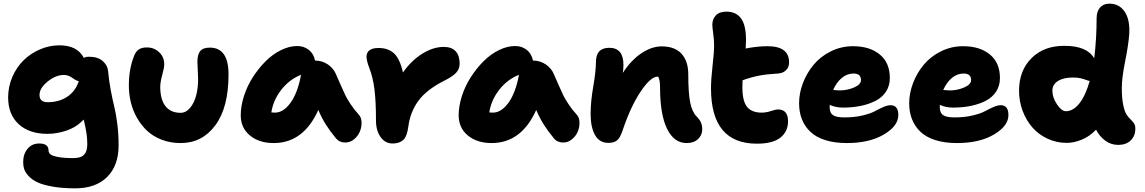

<svg xmlns="http://www.w3.org/2000/svg" viewBox="-20 -780 6324 1060"><path d="M395 259.8Q323.7 259.8 270.3 250.2Q216.8 240.7 186.5 226.3Q156.2 211.9 137.7 191.7Q119.1 171.4 113.5 153.6Q107.9 135.7 107.9 115.2Q107.9 70.8 132.1 41.5Q156.2 12.2 196.8 12.2Q248 12.2 248 50.8Q248 63.5 258.5 72Q269 80.6 300.5 86.7Q332 92.8 384.8 92.8Q426.8 92.8 444.3 74Q461.9 55.2 461.9 16.1Q461.9 2.9 460.9 -10.7Q460 -24.4 459 -33.2Q458 -42 455.3 -56.9Q452.6 -71.8 451.7 -76.9Q450.7 -82 446.8 -99.4Q442.9 -116.7 441.9 -120.1Q403.3 -78.6 349.1 -59.8Q294.9 -41 242.2 -41Q141.6 -41 83.3 -94.5Q24.9 -147.9 24.9 -242.2Q24.9 -301.8 48.3 -355.7Q71.8 -409.7 110.6 -447.5Q149.4 -485.4 201.2 -507.6Q252.9 -529.8 308.1 -529.8Q407.2 -529.8 442.9 -460Q451.2 -466.8 471.2 -466.8Q520.5 -466.8 547.6 -442.6Q574.7 -418.5 577.1 -384.8Q581.5 -334.5 591.6 -281.5Q601.6 -228.5 610.8 -191.4Q620.1 -154.3 627.4 -97.2Q634.8 -40 634.8 22.9Q634.8 133.8 571.8 196.8Q508.8 259.8 395 259.8ZM198.2 -255.9Q198.2 -215.8 243.2 -215.8Q305.7 -215.8 351.1 -245.8Q396.5 -275.9 415 -332Q402.3 -333.5 379.6 -349.9Q356.9 -366.2 333 -366.2Q287.6 -366.2 242.9 -329.8Q198.2 -293.5 198.2 -255.9Z M977.5 9.8Q920.9 9.8 873 -8.5Q825.2 -26.9 792.2 -57.9Q759.3 -88.9 736.1 -129.9Q712.9 -170.9 702.1 -216.1Q691.4 -261.2 691.4 -308.1Q691.4 -399.9 720.7 -472.2Q729.5 -495.1 745.8 -506.6Q762.2 -518.1 790.5 -518.1Q831.1 -518.1 858.9 -491.5Q886.7 -464.8 886.7 -424.8Q886.7 -406.2 875.7 -366.2Q864.7 -326.2 864.7 -300.8Q864.7 -231 893.3 -194.1Q921.9 -157.2 976.6 -157.2Q1007.3 -157.2 1030 -185.1Q1052.7 -212.9 1063.2 -253.9Q1073.7 -294.9 1073.7 -341.8Q1073.7 -362.8 1071.8 -393.3Q1069.8 -423.8 1069.8 -439Q1069.8 -478 1085 -497.6Q1100.1 -517.1 1138.7 -517.1Q1241.7 -517.1 1241.7 -369.1Q1241.7 -186.5 1168.9 -88.4Q1096.2 9.8 977.5 9.8Z M1491.2 9.8Q1410.2 9.8 1359.6 -32.2Q1309.1 -74.2 1309.1 -143.1Q1309.1 -194.3 1326.9 -249.8Q1344.7 -305.2 1375.7 -353.5Q1406.7 -401.9 1445.8 -441.2Q1484.9 -480.5 1531 -503.2Q1577.1 -525.9 1621.1 -525.9Q1658.2 -525.9 1685.1 -504.6Q1711.9 -483.4 1719.2 -445.8Q1759.3 -445.3 1790 -424.3Q1820.8 -403.3 1834 -372.1Q1841.8 -354.5 1859.9 -313Q1877.9 -271.5 1887 -253.2Q1896 -234.9 1916 -204.3Q1936 -173.8 1960.9 -147Q1975.1 -131.8 1976.1 -105.5Q1977.1 -79.1 1967 -54.4Q1957 -29.8 1935.3 -11.5Q1913.6 6.8 1886.2 6.8Q1853.5 6.8 1835 -16.1Q1801.8 -56.2 1779.3 -91.8Q1756.8 -127.4 1737.3 -172.9Q1655.3 9.8 1491.2 9.8ZM1498 -158.2Q1544.4 -158.2 1584 -212.6Q1623.5 -267.1 1642.1 -367.2Q1577.1 -341.3 1532.7 -283.9Q1488.3 -226.6 1478 -159.2Q1484.9 -158.2 1498 -158.2Z M2147.5 12.2Q2106.9 12.2 2081.3 -23.2Q2055.7 -58.6 2055.7 -115.2Q2055.7 -219.7 2047.4 -286.1Q2039.1 -352.5 2019.5 -402.8Q2003.4 -444.8 2003.4 -467.8Q2003.4 -489.7 2019.8 -502.4Q2036.1 -515.1 2069.8 -515.1Q2123.5 -515.1 2155.8 -484.9Q2188 -454.6 2204.6 -379.9Q2251 -445.8 2311.3 -483.4Q2371.6 -521 2429.7 -521Q2474.1 -521 2495.8 -496.8Q2517.6 -472.7 2517.6 -429.2Q2517.6 -400.4 2499.3 -379.6Q2481 -358.9 2437.5 -336.9Q2335.9 -286.1 2290.5 -224.4Q2245.1 -162.6 2234.4 -82Q2227.5 -27.3 2206.5 -7.6Q2185.5 12.2 2147.5 12.2Z M2694.3 9.8Q2613.3 9.8 2562.7 -32.2Q2512.2 -74.2 2512.2 -143.1Q2512.2 -194.3 2530 -249.8Q2547.9 -305.2 2578.9 -353.5Q2609.9 -401.9 2648.9 -441.2Q2688 -480.5 2734.1 -503.2Q2780.3 -525.9 2824.2 -525.9Q2861.3 -525.9 2888.2 -504.6Q2915 -483.4 2922.4 -445.8Q2962.4 -445.3 2993.2 -424.3Q3023.9 -403.3 3037.1 -372.1Q3044.9 -354.5 3063 -313Q3081.1 -271.5 3090.1 -253.2Q3099.1 -234.9 3119.1 -204.3Q3139.2 -173.8 3164.1 -147Q3178.2 -131.8 3179.2 -105.5Q3180.2 -79.1 3170.2 -54.4Q3160.2 -29.8 3138.4 -11.5Q3116.7 6.8 3089.4 6.8Q3056.6 6.8 3038.1 -16.1Q3004.9 -56.2 2982.4 -91.8Q2960 -127.4 2940.4 -172.9Q2858.4 9.8 2694.3 9.8ZM2701.2 -158.2Q2747.6 -158.2 2787.1 -212.6Q2826.7 -267.1 2845.2 -367.2Q2780.3 -341.3 2735.8 -283.9Q2691.4 -226.6 2681.2 -159.2Q2688 -158.2 2701.2 -158.2Z M3771 9.8Q3701.2 9.8 3662.6 -69.1Q3624 -147.9 3624 -298.8Q3624 -338.4 3613.8 -356.9H3610.8Q3571.8 -356.9 3516.4 -273.7Q3460.9 -190.4 3417 -59.1Q3403.8 -19.5 3387 -5.4Q3370.1 8.8 3338.9 8.8Q3289.6 8.8 3265.1 -34.4Q3240.7 -77.6 3240.7 -150.9Q3240.7 -218.8 3255.4 -303.2Q3270 -387.7 3270 -437Q3270 -516.1 3343.8 -516.1Q3421.9 -516.1 3421.9 -421.9Q3421.9 -394.5 3418 -377Q3464.8 -448.7 3521.5 -486.3Q3578.1 -523.9 3632.8 -523.9Q3706.1 -523.9 3742.9 -482.9Q3779.8 -441.9 3779.8 -370.1Q3779.8 -267.6 3790.3 -214.8Q3800.8 -162.1 3825.7 -137.2Q3841.8 -121.1 3849.4 -104.7Q3856.9 -88.4 3856.9 -64.9Q3856.9 -34.2 3833.7 -12.2Q3810.5 9.8 3771 9.8Z M4158.7 13.2Q3905.3 13.2 3905.3 -292Q3905.3 -342.3 3913.8 -415.8Q3922.4 -489.3 3922.4 -529.8Q3922.4 -559.1 3917.5 -594.7Q3912.6 -630.4 3912.6 -644Q3912.6 -674.3 3932.1 -695.1Q3951.7 -715.8 3990.7 -715.8Q4043 -715.8 4070.8 -679Q4098.6 -642.1 4098.6 -558.1Q4098.6 -544.4 4096.7 -512.2Q4161.6 -524.9 4217.3 -524.9Q4336.4 -524.9 4336.4 -436Q4336.4 -408.7 4319.3 -392.1Q4302.2 -375.5 4274.4 -374Q4212.4 -370.6 4170.2 -362.3Q4127.9 -354 4079.6 -336.9Q4078.6 -323.7 4078.6 -297.9Q4078.6 -221.7 4104.5 -189.9Q4130.4 -158.2 4184.6 -158.2Q4209.5 -158.2 4236.3 -167Q4263.2 -175.8 4275.4 -175.8Q4330.6 -175.8 4330.6 -109.9Q4330.6 -53.7 4288.6 -20.3Q4246.6 13.2 4158.7 13.2Z M4655.3 9.8Q4587.9 9.8 4536.6 -6.3Q4485.4 -22.5 4454.1 -52.2Q4422.9 -82 4407.2 -121.6Q4391.6 -161.1 4391.6 -210Q4391.6 -265.6 4412.8 -321.3Q4434.1 -377 4471.7 -422.4Q4509.3 -467.8 4566.4 -496.3Q4623.5 -524.9 4689.5 -524.9Q4781.7 -524.9 4837.2 -479.2Q4892.6 -433.6 4892.6 -349.1Q4892.6 -307.1 4872.1 -275.1Q4851.6 -243.2 4815.2 -224.1Q4778.8 -205.1 4733.2 -195.6Q4687.5 -186 4633.3 -186Q4593.3 -186 4560.5 -201.2V-187Q4560.5 -157.2 4578.6 -144.5Q4596.7 -131.8 4642.6 -131.8Q4696.3 -131.8 4741 -142.3Q4785.6 -152.8 4808.8 -165.5Q4832 -178.2 4855.7 -188.7Q4879.4 -199.2 4896.5 -199.2Q4939.5 -199.2 4939.5 -145Q4939.5 -84.5 4859.6 -37.4Q4779.8 9.8 4655.3 9.8ZM4692.4 -374Q4656.2 -374 4627 -349.4Q4597.7 -324.7 4579.6 -283.2Q4604 -280.8 4614.3 -280.8Q4658.2 -280.8 4695.8 -297.4Q4733.4 -314 4733.4 -337.9Q4733.4 -374 4692.4 -374Z M5263.2 9.8Q5195.8 9.8 5144.5 -6.3Q5093.3 -22.5 5062 -52.2Q5030.8 -82 5015.1 -121.6Q4999.5 -161.1 4999.5 -210Q4999.5 -265.6 5020.8 -321.3Q5042 -377 5079.6 -422.4Q5117.2 -467.8 5174.3 -496.3Q5231.4 -524.9 5297.4 -524.9Q5389.6 -524.9 5445.1 -479.2Q5500.5 -433.6 5500.5 -349.1Q5500.5 -307.1 5480 -275.1Q5459.5 -243.2 5423.1 -224.1Q5386.7 -205.1 5341.1 -195.6Q5295.4 -186 5241.2 -186Q5201.2 -186 5168.5 -201.2V-187Q5168.5 -157.2 5186.5 -144.5Q5204.6 -131.8 5250.5 -131.8Q5304.2 -131.8 5348.9 -142.3Q5393.6 -152.8 5416.7 -165.5Q5439.9 -178.2 5463.6 -188.7Q5487.3 -199.2 5504.4 -199.2Q5547.4 -199.2 5547.4 -145Q5547.4 -84.5 5467.5 -37.4Q5387.7 9.8 5263.2 9.8ZM5300.3 -374Q5264.2 -374 5234.9 -349.4Q5205.6 -324.7 5187.5 -283.2Q5211.9 -280.8 5222.2 -280.8Q5266.1 -280.8 5303.7 -297.4Q5341.3 -314 5341.3 -337.9Q5341.3 -374 5300.3 -374Z M5869.1 8.8Q5812.5 8.8 5762.9 -14.4Q5713.4 -37.6 5679.2 -76.9Q5645 -116.2 5625.5 -168.7Q5606 -221.2 5606 -278.8Q5606 -391.1 5675.5 -459.7Q5745.1 -528.3 5858.4 -526.9Q5980.5 -526.9 6021 -458Q6034.2 -565.9 6034.2 -678.2Q6034.2 -716.8 6053 -738.3Q6071.8 -759.8 6105 -759.8Q6158.7 -759.8 6188.7 -716.1Q6218.8 -672.4 6214.4 -592.8Q6210.4 -534.7 6191.9 -442.6Q6173.3 -350.6 6173.3 -293.9Q6173.3 -237.8 6181.2 -200.4Q6189 -163.1 6200 -147Q6210.9 -130.9 6221.7 -120.8Q6232.4 -110.8 6240.2 -99.6Q6248 -88.4 6248 -70.8Q6248 -28.8 6222.2 -4.4Q6196.3 20 6153.3 20Q6114.7 20 6082.8 -2.9Q6050.8 -25.9 6031.2 -64Q5995.1 -26.4 5951.9 -8.8Q5908.7 8.8 5869.1 8.8ZM5790 -278.8Q5790 -241.7 5815.4 -203.9Q5840.8 -166 5864.3 -166Q5904.8 -166 5939 -209Q5973.1 -252 5996.1 -333Q5988.3 -334 5975.8 -338.9Q5963.4 -343.8 5945.8 -347.9Q5928.2 -352.1 5903.3 -352.1Q5851.6 -352.1 5820.8 -332.8Q5790 -313.5 5790 -278.8Z"/></svg>

Font: Shantell Sans Normal
Style: Regular
Weight: 800
Designer: Stephen Nixon, Anya Danilova, Shantell Martin
Foundry: Arrow Type
Version: Version 1.006;[559af2be0]